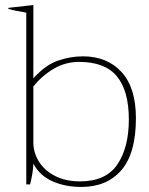

<svg xmlns="http://www.w3.org/2000/svg" viewBox="-20 -730 588 760"><path d="M112 -82Q111 -47 99 0H84V-680Q34 -688 13 -695V-699L112 -710V-420Q160 -473 209.5 -490Q259 -507 308 -507Q404 -507 461 -445Q518 -383 518 -262Q518 -123 460.5 -56.5Q403 10 302 10Q239 10 188.5 -12Q138 -34 112 -82ZM490 -257Q490 -370 443 -427.5Q396 -485 293 -485Q239 -485 193 -458Q147 -431 112 -388V-167Q112 -126 134 -90.5Q156 -55 198 -33.5Q240 -12 297 -12Q399 -12 444.5 -79Q490 -146 490 -257Z"/></svg>

Font: Trirong Thin
Style: Regular
Weight: 250
Designer: Katatrad Team
Foundry: CadsonDemak
Version: Version 1.001